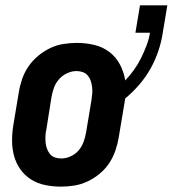

<svg xmlns="http://www.w3.org/2000/svg" viewBox="-20 -688 644 716"><path d="M207 8Q177 8 148 2Q119 -4 95.5 -19Q72 -34 56 -56.5Q40 -79 32.5 -106.5Q25 -134 25 -164Q25 -194 30 -223L50 -343Q54 -368 62.5 -393Q71 -418 86 -440Q101 -462 122 -479.5Q143 -497 167 -508.5Q191 -520 216.5 -524Q242 -528 267 -528Q300 -528 331.5 -520.5Q363 -513 387.5 -494.5Q412 -476 427 -448Q442 -420 447 -388Q465 -407 480 -428Q495 -449 506 -471.5Q517 -494 526 -517Q535 -540 539 -564V-566H485L502 -668H604L587 -566Q582 -532 570.5 -498Q559 -464 541.5 -432.5Q524 -401 499.5 -372.5Q475 -344 447 -321Q446 -315 445 -309Q444 -303 443 -297L423 -177Q419 -152 410.5 -127Q402 -102 387.5 -80Q373 -58 352 -40.5Q331 -23 306.5 -11.5Q282 0 257 4Q232 8 207 8ZM208 -97Q226 -97 243.5 -105Q261 -113 273 -127Q285 -141 291.5 -158.5Q298 -176 301 -194L321 -314Q323 -326 324 -338.5Q325 -351 323.5 -363Q322 -375 318.5 -386Q315 -397 307.5 -406Q300 -415 289 -419Q278 -423 265 -423Q248 -423 230.5 -415Q213 -407 200.5 -393Q188 -379 181.5 -361.5Q175 -344 172 -326L153 -206Q150 -194 149.5 -181.5Q149 -169 150 -157Q151 -145 155 -134Q159 -123 166 -114Q173 -105 184.5 -101Q196 -97 208 -97Z"/></svg>

Font: Iosevka SS04 Extrabold Oblique
Style: Regular
Weight: 800
Italic angle: -9°
Monospace: yes
Designer: Belleve Invis
Foundry: Belleve Invis
Version: Version 19.0.0; ttfautohint (v1.8.4)